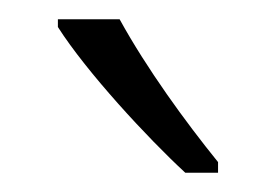

<svg xmlns="http://www.w3.org/2000/svg" viewBox="-20 -878 286 199"><path d="M104 -858H40V-850C70 -803 133 -735 172 -699H206V-710C172 -752 132 -807 104 -858Z"/></svg>

Font: Noto Sans Kannada UI ExtraCondensed Light
Style: Regular
Weight: 300
Width: 2
Designer: Jelle Bosma - Monotype Design Team
Foundry: Monotype Imaging Inc.
Version: Version 2.005